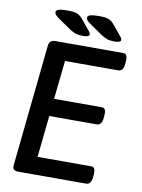

<svg xmlns="http://www.w3.org/2000/svg" viewBox="-94 -931 735 995"><g transform="rotate(10 273.0 -433.5)"><path d="M44 -31 110 -666Q111 -684 120 -692Q129 -700 146 -700H502Q514 -700 519 -691Q524 -682 523 -662L522 -649Q519 -607 492 -607H212L190 -404H441Q453 -404 458 -395.5Q463 -387 462 -367L461 -353Q457 -312 431 -312H181L158 -93H440Q452 -93 457 -84Q462 -75 461 -55L460 -41Q456 0 430 0H73Q56 0 49 -7Q42 -14 44 -31ZM212 -771 152 -812Q133 -825 126 -832.5Q119 -840 119 -847Q119 -858 134 -862.5Q149 -867 180 -867Q214 -867 230.5 -860.5Q247 -854 263 -834L304 -784Q314 -773 314 -765Q314 -758 305.5 -754.5Q297 -751 282 -751Q258 -751 244.5 -755Q231 -759 212 -771ZM378 -771 318 -812Q299 -825 292 -832.5Q285 -840 285 -847Q285 -858 300 -862.5Q315 -867 346 -867Q380 -867 396.5 -860.5Q413 -854 429 -834L470 -784Q480 -773 480 -765Q480 -758 471.5 -754.5Q463 -751 448 -751Q424 -751 410.5 -755Q397 -759 378 -771Z"/></g></svg>

Font: Asap-MediumItalic
Style: Italic
Weight: 500
Italic angle: -6°
Designer: Pablo Cosgaya
Foundry: Omnibus-Type
Version: Version 2.000; ttfautohint (v1.8)